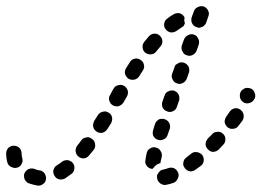

<svg xmlns="http://www.w3.org/2000/svg" viewBox="-45 -574 847 622"><path d="M104 6Q105 1 103 -4Q102 -9 99 -13Q96 -17 92 -19Q88 -22 83 -22Q75 -23 66 -27Q56 -30 47 -26Q38 -21 34 -12Q32 -7 33 -2Q33 3 35 7Q37 12 41 15Q44 19 49 20Q63 25 76 27Q86 29 95 22Q103 16 104 6ZM532 -15Q530 -19 527 -23Q523 -27 519 -29Q514 -31 509 -31Q504 -31 499 -29Q491 -26 485 -25Q480 -24 476 -22Q472 -19 469 -15Q466 -11 464 -7Q463 -2 464 3Q465 13 474 20Q482 26 492 25Q504 23 518 18Q527 14 531 4Q536 -5 532 -15ZM191 -46Q188 -50 183 -52Q179 -55 174 -55Q169 -56 164 -54Q159 -53 156 -50Q147 -43 140 -39Q135 -36 132 -32Q130 -28 128 -23Q127 -18 128 -13Q129 -8 132 -4Q134 0 138 3Q142 6 147 7Q152 8 157 7Q162 6 166 4Q176 -3 187 -11Q195 -17 196 -28Q197 -38 191 -46ZM610 -72Q607 -76 602 -78Q598 -81 593 -81Q588 -82 583 -81Q578 -79 574 -76Q567 -70 559 -64Q555 -61 552 -57Q550 -53 549 -48Q548 -43 549 -38Q551 -33 554 -29Q560 -21 570 -19Q580 -18 588 -24Q597 -30 606 -37Q614 -43 615 -54Q616 -64 610 -72ZM431 -36Q428 -40 426 -45Q425 -50 426 -54Q427 -64 430 -77Q432 -88 441 -93Q450 -99 460 -96Q465 -95 469 -92Q473 -89 475 -85Q478 -81 479 -76Q480 -71 479 -66Q476 -55 475 -49Q475 -48 475 -47Q475 -46 475 -46Q470 -44 465 -42Q457 -37 451 -29Q450 -28 449 -27Q449 -27 448 -27Q448 -27 448 -27Q443 -27 438 -30Q434 -32 431 -36ZM11 -31Q21 -34 25 -43Q30 -52 27 -62Q25 -69 25 -77Q25 -87 18 -95Q10 -102 0 -102Q-10 -102 -18 -95Q-25 -87 -25 -77Q-25 -61 -21 -47Q-18 -37 -8 -33Q1 -28 11 -31ZM263 -108Q262 -113 260 -117Q257 -121 253 -124Q249 -127 244 -129Q240 -130 235 -129Q230 -128 225 -126Q221 -123 218 -119Q212 -110 205 -102Q202 -98 201 -93Q199 -88 200 -83Q201 -78 203 -74Q205 -70 209 -67Q217 -60 228 -61Q238 -63 244 -71Q251 -80 259 -89Q262 -93 263 -98Q264 -103 263 -108ZM677 -141Q670 -148 659 -147Q649 -147 642 -139Q635 -132 628 -125Q625 -121 623 -117Q621 -112 621 -107Q621 -102 623 -98Q625 -93 629 -90Q636 -82 646 -82Q657 -83 664 -90Q671 -98 679 -106Q686 -113 685 -124Q685 -134 677 -141ZM467 -121Q477 -118 486 -123Q495 -127 498 -137L505 -157Q508 -167 503 -176Q498 -185 488 -188Q484 -190 479 -189Q474 -189 469 -187Q465 -184 462 -181Q459 -177 457 -172L451 -152Q448 -142 452 -133Q457 -124 467 -121ZM318 -194Q317 -199 314 -203Q311 -207 307 -209Q298 -215 288 -212Q278 -210 272 -201L260 -182Q258 -178 257 -173Q256 -168 257 -163Q258 -158 261 -154Q264 -150 269 -147Q277 -142 287 -144Q297 -147 303 -156L315 -175Q317 -179 318 -184Q319 -189 318 -194ZM733 -219Q725 -225 715 -223Q705 -221 699 -212Q693 -204 688 -196Q685 -192 684 -187Q682 -182 683 -177Q684 -172 687 -168Q689 -164 693 -161Q702 -155 712 -157Q722 -158 728 -167Q735 -176 741 -184Q746 -193 744 -203Q742 -213 733 -219ZM497 -213Q506 -209 516 -214Q525 -218 528 -228L535 -248Q537 -252 536 -257Q536 -262 534 -267Q532 -271 528 -275Q524 -278 520 -280Q510 -283 500 -278Q491 -274 488 -264L481 -244Q478 -235 482 -225Q487 -216 497 -213ZM363 -256 366 -261Q371 -270 369 -280Q366 -290 357 -296Q348 -301 338 -298Q328 -296 323 -287L320 -282L312 -267Q306 -258 309 -248Q312 -238 320 -233Q329 -228 339 -230Q349 -233 355 -242ZM780 -254Q784 -263 780 -273Q777 -283 768 -287Q763 -289 758 -289Q753 -290 748 -288Q744 -286 740 -283Q736 -280 734 -275Q732 -270 732 -265Q732 -260 733 -256Q735 -251 738 -247Q742 -244 746 -241Q756 -237 765 -241Q775 -244 779 -254ZM528 -304Q533 -302 538 -302Q543 -303 547 -305Q552 -307 555 -311Q558 -314 560 -319L567 -339Q570 -348 566 -358Q561 -367 551 -371Q547 -372 542 -372Q537 -372 532 -369Q528 -367 524 -364Q521 -360 520 -355L513 -336Q509 -326 514 -317Q518 -307 528 -304ZM410 -380Q402 -386 392 -384Q381 -382 376 -373L364 -354Q358 -345 360 -335Q363 -325 371 -319Q380 -314 390 -316Q400 -318 406 -327L418 -346Q424 -355 421 -365Q419 -375 410 -380ZM546 -408Q548 -403 551 -400Q555 -396 560 -395Q570 -391 579 -396Q588 -400 592 -410L599 -430Q600 -434 600 -439Q600 -444 597 -449Q595 -453 592 -457Q588 -460 583 -462Q573 -465 564 -460Q555 -456 551 -446L544 -427Q543 -422 543 -417Q543 -412 546 -408ZM472 -459Q464 -466 454 -465Q444 -464 437 -456Q430 -448 422 -438Q416 -430 417 -420Q418 -409 426 -403Q434 -397 445 -398Q455 -399 461 -407Q468 -416 475 -424Q482 -432 481 -442Q480 -452 472 -459ZM508 -469Q498 -471 492 -479Q485 -487 487 -497Q488 -508 497 -514Q507 -522 518 -528Q527 -533 537 -531Q547 -528 552 -519Q552 -519 552 -518Q553 -518 553 -517Q552 -512 552 -507Q553 -502 554 -498Q552 -494 550 -490Q547 -487 543 -485Q535 -480 527 -474Q518 -468 508 -469ZM592 -486Q596 -484 601 -484Q606 -485 611 -487Q615 -489 618 -493Q622 -496 623 -501L630 -521Q634 -531 629 -540Q625 -549 615 -553Q605 -556 596 -551Q586 -547 583 -537L576 -518Q573 -508 577 -499Q582 -489 592 -486Z"/></svg>

Font: FRB American Cursive Guidelines Dashed Black
Style: Bold Italic
Weight: 900
Italic angle: -25°
Version: Version 2.0;Modular Font Editor K font №1